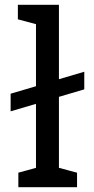

<svg xmlns="http://www.w3.org/2000/svg" viewBox="-20 -775 388 795"><path d="M24 -387 129 -418V-675L54 -695V-755H224V-447L329 -478V-405L224 -374V-80L299 -60V0H56V-60L129 -80V-345L24 -314Z"/></svg>

Font: Hermeneus One
Style: Regular
Weight: 400
Designer: Rodrigo Fuenzalida, Pablo Impallari
Foundry: Pablo Impallari, Rodrigo Fuenzalida
Version: Version 1.002; ttfautohint (v0.93) -l 8 -r 50 -G 200 -x 14 -